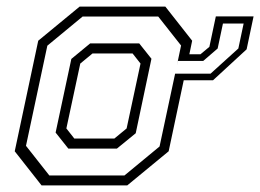

<svg xmlns="http://www.w3.org/2000/svg" viewBox="-20 -560 786 580"><path d="M632 -510.5H746L725 -411L623.5 -317.5H535L489.5 -103L364.5 0H105.5L24.5 -103L95.5 -437L220.5 -540H479.5L560.5 -437L552 -396H585.5L612.5 -418.5ZM129 -30H356L462 -117.5L509 -337.5L514.5 -363L527 -422.5L458 -510H229.5L123 -422L58.5 -119.5ZM653.5 -489 637.5 -413.5 594 -376H517.5L514.5 -363L509 -337.5H616L700 -413.5L716 -489ZM186.5 -111 148 -159.5 195.5 -382 252.5 -429H400.5L437.5 -382.5L390 -157.5L333 -111ZM204.5 -141.5H325.5L362.5 -172L404.5 -368L380.5 -398.5H259.5L222.5 -368L180.5 -172Z"/></svg>

Font: Tourney Expanded Light
Style: Italic
Weight: 300
Width: 7
Italic angle: -12°
Designer: Tyler Finck
Foundry: Etcetera Type Co
Version: Version 1.010; ttfautohint (v1.8.3)